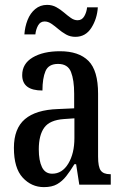

<svg xmlns="http://www.w3.org/2000/svg" viewBox="-20 -757 505 787"><path d="M160 10Q109 10 73 -29Q37 -68 37 -151Q37 -230 82 -268.5Q127 -307 218 -310L284 -313V-373Q284 -429 271 -462Q258 -495 218 -495Q179 -495 166.5 -465.5Q154 -436 154 -386Q71 -386 71 -449Q71 -496 114 -521.5Q157 -547 226 -547Q303 -547 342.5 -507.5Q382 -468 382 -373V-115Q382 -73 393 -58Q404 -43 431 -43H434V0H305L292 -84H285Q268 -56 251.5 -35Q235 -14 214 -2Q193 10 160 10ZM194 -45Q235 -45 260 -86.5Q285 -128 285 -191V-272L242 -269Q184 -265 161.5 -234Q139 -203 139 -145Q139 -99 152 -72Q165 -45 194 -45ZM289 -606Q268 -606 251 -615.5Q234 -625 219.5 -637.5Q205 -650 191 -659.5Q177 -669 163 -669Q145 -669 136 -652.5Q127 -636 125 -616H80Q82 -647 93 -675Q104 -703 124.5 -720Q145 -737 173 -737Q194 -737 211 -727.5Q228 -718 242.5 -705.5Q257 -693 270.5 -683.5Q284 -674 298 -674Q316 -674 325.5 -690.5Q335 -707 337 -727H381Q378 -680 354.5 -643Q331 -606 289 -606Z"/></svg>

Font: Noto Serif Tamil ExtraCondensed Medium
Style: Regular
Weight: 500
Width: 2
Designer: Indian Type Foundry, Tom Grace, and the Monotype Design Team
Foundry: Monotype Imaging Inc.
Version: Version 2.004; ttfautohint (v1.8.4.7-5d5b)